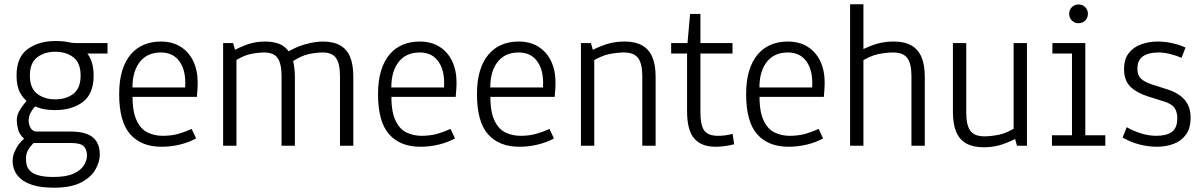

<svg xmlns="http://www.w3.org/2000/svg" viewBox="-20 -683 5634 900"><path d="M232.9 196.8Q171.9 196.8 133.8 184.6Q95.7 172.4 75 153.1Q54.2 133.8 46.6 112.5Q39.1 91.3 39.1 73.2Q39.1 49.3 48.6 27.6Q58.1 5.9 70.8 -10.3Q83.5 -26.4 93.3 -32.2Q70.3 -53.7 64.5 -76.9Q58.6 -100.1 58.6 -119.1Q58.6 -145 75 -170.7Q91.3 -196.3 122.6 -230L117.2 -198.7Q90.3 -218.8 74 -248.8Q57.6 -278.8 57.6 -328.6Q57.6 -414.6 109.4 -452.6Q161.1 -490.7 239.3 -490.7Q268.1 -490.7 283.7 -488.3Q299.3 -485.8 312 -483.4Q324.7 -481 343.8 -481H483.9V-432.1H360.4L385.7 -437Q418.9 -397.5 418.9 -328.6Q418.9 -243.2 368.4 -205.1Q317.9 -167 239.3 -167Q200.7 -167 174.8 -173.8Q148.9 -180.7 131.8 -189.9L155.8 -195.3Q142.6 -184.6 128.4 -162.8Q114.3 -141.1 114.3 -119.1Q114.3 -98.1 124 -82.3Q133.8 -66.4 151.4 -66.4H309.6Q382.3 -66.4 415 -39.3Q447.8 -12.2 447.8 41.5Q447.8 74.2 428 110.4Q408.2 146.5 361.3 171.6Q314.5 196.8 232.9 196.8ZM231 146.5Q290 146.5 324.2 131.1Q358.4 115.7 373 92.3Q387.7 68.8 387.7 45.9Q387.7 19.5 373.3 3.4Q358.9 -12.7 312.5 -12.7H115.2L147.9 -22.9Q130.4 -7.3 116 12.9Q101.6 33.2 101.6 61.5Q101.6 74.2 104.7 88.9Q107.9 103.5 119.9 116.7Q131.8 129.9 158.2 138.2Q184.6 146.5 231 146.5ZM239.3 -217.3Q290 -217.3 324 -243.4Q357.9 -269.5 357.9 -328.6Q357.9 -388.2 324 -414.3Q290 -440.4 239.3 -440.4Q188.5 -440.4 154.3 -414.3Q120.1 -388.2 120.1 -328.6Q120.1 -269.5 154.3 -243.4Q188.5 -217.3 239.3 -217.3Z M736.8 4.9Q642.6 4.9 590.6 -53.5Q538.6 -111.8 538.6 -242.2Q538.6 -305.7 553 -352.1Q567.4 -398.4 593.5 -428.7Q619.6 -459 655.3 -473.6Q690.9 -488.3 733.4 -488.3Q787.6 -488.3 826.4 -464.1Q865.2 -439.9 886 -396.5Q906.7 -353 906.7 -294.9Q906.7 -284.2 905.8 -267.3Q904.8 -250.5 902.8 -229H579.1L601.6 -255.4Q598.6 -168.5 618.2 -123.5Q637.7 -78.6 670.9 -62.5Q704.1 -46.4 742.2 -46.4Q782.7 -46.4 815.2 -55.4Q847.7 -64.5 878.4 -78.6L899.4 -34.2Q867.2 -16.1 824.5 -5.6Q781.7 4.9 736.8 4.9ZM848.1 -251V-278.3Q852.1 -350.6 822.3 -393.8Q792.5 -437 733.9 -437Q666.5 -437 631.6 -387.7Q596.7 -338.4 601.6 -253.9L579.1 -272.9H870.6Z M1025.9 0V-481H1072.8L1081.5 -449.7Q1128.9 -473.1 1159.4 -480.7Q1189.9 -488.3 1224.1 -488.3Q1259.8 -488.3 1289.1 -477.3Q1318.4 -466.3 1340.8 -431.6L1320.8 -435.1Q1363.3 -461.9 1409.7 -475.1Q1456.1 -488.3 1493.2 -488.3Q1543 -488.3 1574.7 -470.2Q1606.4 -452.1 1621.3 -415.8Q1636.2 -379.4 1636.2 -323.7V0H1573.7V-326.2Q1573.7 -384.3 1555.4 -410.6Q1537.1 -437 1492.7 -437Q1464.4 -437 1428.2 -429.7Q1392.1 -422.4 1344.2 -390.6L1350.6 -406.2Q1356 -394.5 1359.1 -368.9Q1362.3 -343.3 1362.3 -323.7V0H1299.8V-326.2Q1299.8 -384.3 1281.5 -410.6Q1263.2 -437 1218.8 -437Q1190.4 -437 1154.3 -429.7Q1118.2 -422.4 1070.3 -390.6L1088.4 -423.8V0Z M1950.2 4.9Q1856 4.9 1804 -53.5Q1752 -111.8 1752 -242.2Q1752 -305.7 1766.4 -352.1Q1780.8 -398.4 1806.9 -428.7Q1833 -459 1868.7 -473.6Q1904.3 -488.3 1946.8 -488.3Q2001 -488.3 2039.8 -464.1Q2078.6 -439.9 2099.4 -396.5Q2120.1 -353 2120.1 -294.9Q2120.1 -284.2 2119.1 -267.3Q2118.2 -250.5 2116.2 -229H1792.5L1814.9 -255.4Q1812 -168.5 1831.5 -123.5Q1851.1 -78.6 1884.3 -62.5Q1917.5 -46.4 1955.6 -46.4Q1996.1 -46.4 2028.6 -55.4Q2061 -64.5 2091.8 -78.6L2112.8 -34.2Q2080.6 -16.1 2037.8 -5.6Q1995.1 4.9 1950.2 4.9ZM2061.5 -251V-278.3Q2065.4 -350.6 2035.6 -393.8Q2005.9 -437 1947.3 -437Q1879.9 -437 1845 -387.7Q1810.1 -338.4 1814.9 -253.9L1792.5 -272.9H2084Z M2414.1 4.9Q2319.8 4.9 2267.8 -53.5Q2215.8 -111.8 2215.8 -242.2Q2215.8 -305.7 2230.2 -352.1Q2244.6 -398.4 2270.8 -428.7Q2296.9 -459 2332.5 -473.6Q2368.2 -488.3 2410.6 -488.3Q2464.8 -488.3 2503.7 -464.1Q2542.5 -439.9 2563.2 -396.5Q2584 -353 2584 -294.9Q2584 -284.2 2583 -267.3Q2582 -250.5 2580.1 -229H2256.3L2278.8 -255.4Q2275.9 -168.5 2295.4 -123.5Q2314.9 -78.6 2348.1 -62.5Q2381.3 -46.4 2419.4 -46.4Q2460 -46.4 2492.4 -55.4Q2524.9 -64.5 2555.7 -78.6L2576.7 -34.2Q2544.4 -16.1 2501.7 -5.6Q2459 4.9 2414.1 4.9ZM2525.4 -251V-278.3Q2529.3 -350.6 2499.5 -393.8Q2469.7 -437 2411.1 -437Q2343.8 -437 2308.8 -387.7Q2273.9 -338.4 2278.8 -253.9L2256.3 -272.9H2547.9Z M2703.1 0V-481H2750L2758.8 -449.7Q2808.1 -473.1 2840.3 -480.7Q2872.6 -488.3 2908.2 -488.3Q2958 -488.3 2990 -470.2Q3022 -452.1 3037.6 -415.8Q3053.2 -379.4 3053.2 -323.7V0H2990.7V-326.2Q2990.7 -384.3 2971.4 -410.6Q2952.1 -437 2904.8 -437Q2875 -437 2836.7 -429.7Q2798.3 -422.4 2747.6 -390.6L2765.6 -423.3V0Z M3334 4.9Q3267.1 4.9 3233.9 -34.2Q3200.7 -73.2 3200.7 -160.2V-456.1L3222.7 -432.1H3126V-481H3224.6L3200.7 -459L3214.8 -617.7H3263.2V-459L3241.2 -481H3413.6V-432.1H3241.2L3263.2 -456.1V-159.2Q3263.2 -95.7 3281.2 -71Q3299.3 -46.4 3345.7 -46.4Q3363.3 -46.4 3381.6 -48.8Q3399.9 -51.3 3414.1 -55.7L3421.4 -6.8Q3398.9 -1 3376.5 2Q3354 4.9 3334 4.9Z M3675.8 4.9Q3581.5 4.9 3529.5 -53.5Q3477.5 -111.8 3477.5 -242.2Q3477.5 -305.7 3491.9 -352.1Q3506.3 -398.4 3532.5 -428.7Q3558.6 -459 3594.2 -473.6Q3629.9 -488.3 3672.4 -488.3Q3726.6 -488.3 3765.4 -464.1Q3804.2 -439.9 3825 -396.5Q3845.7 -353 3845.7 -294.9Q3845.7 -284.2 3844.7 -267.3Q3843.8 -250.5 3841.8 -229H3518.1L3540.5 -255.4Q3537.6 -168.5 3557.1 -123.5Q3576.7 -78.6 3609.9 -62.5Q3643.1 -46.4 3681.2 -46.4Q3721.7 -46.4 3754.2 -55.4Q3786.6 -64.5 3817.4 -78.6L3838.4 -34.2Q3806.2 -16.1 3763.4 -5.6Q3720.7 4.9 3675.8 4.9ZM3787.1 -251V-278.3Q3791 -350.6 3761.2 -393.8Q3731.4 -437 3672.9 -437Q3605.5 -437 3570.6 -387.7Q3535.6 -338.4 3540.5 -253.9L3518.1 -272.9H3809.6Z M3964.8 0V-663.1H4027.3V-453.1Q4073.7 -474.6 4104.7 -481.4Q4135.7 -488.3 4169.9 -488.3Q4219.7 -488.3 4251.7 -470.2Q4283.7 -452.1 4299.3 -415.8Q4314.9 -379.4 4314.9 -323.7V0H4252.4V-326.2Q4252.4 -384.3 4233.2 -410.6Q4213.9 -437 4166.5 -437Q4136.7 -437 4098.4 -429.7Q4060.1 -422.4 4009.3 -390.6L4027.3 -423.3V0Z M4590.3 7.3Q4541.5 7.3 4509.5 -10.5Q4477.5 -28.3 4462.2 -64.9Q4446.8 -101.6 4446.8 -157.2V-481H4509.3V-154.8Q4509.3 -96.7 4528.3 -70.3Q4547.4 -43.9 4594.2 -43.9Q4623.5 -43.9 4661.6 -51.3Q4699.7 -58.6 4749.5 -90.3L4731.4 -57.6V-481H4793.9V0H4747.1L4738.3 -31.2Q4689.5 -7.8 4657.5 -0.2Q4625.5 7.3 4590.3 7.3Z M4911.1 0V-48.8H5004.9V-432.1H4913.1V-481H5067.4V-48.8H5161.1V0ZM5035.6 -574.2Q5017.1 -574.2 5004.4 -586.9Q4991.7 -599.6 4991.7 -618.2Q4991.7 -636.7 5004.4 -649.4Q5017.1 -662.1 5035.6 -662.1Q5054.2 -662.1 5066.9 -649.4Q5079.6 -636.7 5079.6 -618.2Q5079.6 -599.6 5066.9 -586.9Q5054.2 -574.2 5035.6 -574.2Z M5402.8 4.9Q5362.3 4.9 5319.3 -6.3Q5276.4 -17.6 5242.2 -38.6L5261.7 -86.9Q5287.1 -71.3 5325.2 -58.8Q5363.3 -46.4 5399.9 -46.4Q5447.3 -46.4 5472.9 -64.5Q5498.5 -82.5 5498.5 -129.4Q5498.5 -158.2 5485.6 -177.2Q5472.7 -196.3 5436 -207.5L5362.8 -230.5Q5309.6 -247.1 5279.3 -276.1Q5249 -305.2 5249 -358.9Q5249 -405.8 5271.2 -434.1Q5293.5 -462.4 5329.6 -475.3Q5365.7 -488.3 5407.2 -488.3Q5440.9 -488.3 5474.9 -480.7Q5508.8 -473.1 5537.1 -460L5518.6 -412.1Q5496.1 -421.9 5466.6 -429.4Q5437 -437 5410.6 -437Q5363.3 -437 5337.4 -418.9Q5311.5 -400.9 5311.5 -360.4Q5311.5 -330.6 5327.9 -314.7Q5344.2 -298.8 5381.3 -286.6L5453.1 -263.7Q5486.8 -252.9 5511 -235.4Q5535.2 -217.8 5548.1 -192.4Q5561 -167 5561 -132.3Q5561 -81.5 5538.8 -51.5Q5516.6 -21.5 5480.7 -8.3Q5444.8 4.9 5402.8 4.9Z"/></svg>

Font: Anaheim
Style: Regular
Weight: 400
Designer: Vernon Adams
Foundry: Vernon Adams
Version: Version 2.001